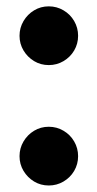

<svg xmlns="http://www.w3.org/2000/svg" viewBox="-20 -560 298 590"><path d="M130 -360Q105 -360 84.8 -372.2Q64.5 -384.5 52.2 -405Q40 -425.5 40 -450Q40 -474.5 52.2 -495.2Q64.5 -516 84.8 -528.2Q105 -540.5 130 -540.5Q154.5 -540.5 175.2 -528.2Q196 -516 208 -495.2Q220 -474.5 220 -450Q220 -425.5 208 -405Q196 -384.5 175.2 -372.2Q154.5 -360 130 -360ZM130 10Q105 10 84.8 -2.2Q64.5 -14.5 52.2 -35Q40 -55.5 40 -80Q40 -104.5 52.2 -125.2Q64.5 -146 84.8 -158.2Q105 -170.5 130 -170.5Q154.5 -170.5 175.2 -158.2Q196 -146 208 -125.2Q220 -104.5 220 -80Q220 -55.5 208 -35Q196 -14.5 175.2 -2.2Q154.5 10 130 10Z"/></svg>

Font: Bodoni Moda SC 9pt
Style: Bold
Weight: 700
Designer: Owen Earl
Foundry: indestructible type
Version: Version 2.005